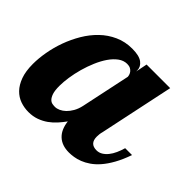

<svg xmlns="http://www.w3.org/2000/svg" viewBox="-137 -664 829 829"><g transform="rotate(45 277.5 -249.5)"><path d="M567.9 -179.2Q553.7 -138.7 537.1 -108.9Q520.5 -79.1 502.7 -58.6Q484.9 -38.1 466.3 -25.4Q447.8 -12.7 430.2 -5.9Q412.6 1 396.5 3.4Q380.4 5.9 367.2 5.9Q324.7 5.9 299.6 -17.3Q274.4 -40.5 269 -85.9Q256.8 -68.8 242.2 -52.5Q227.5 -36.1 209.5 -23.2Q191.4 -10.3 169.2 -2.2Q147 5.9 120.1 5.9Q94.2 5.9 70.3 -2.4Q46.4 -10.7 27.8 -29.8Q9.3 -48.8 -2 -79.6Q-13.2 -110.4 -13.2 -154.8Q-13.2 -189 -6.3 -228Q0.5 -267.1 14.6 -306.2Q28.8 -345.2 50 -381.1Q71.3 -417 99.9 -444.6Q128.4 -472.2 164.6 -488.5Q200.7 -504.9 244.1 -504.9Q286.6 -504.9 305.9 -490.2Q325.2 -475.6 325.2 -454.1V-446.8L335.9 -500H480L408.2 -160.2Q405.8 -151.9 404.8 -143.8Q403.8 -135.7 403.8 -127.9Q403.8 -85 444.8 -85Q459.5 -85 471.9 -92.5Q484.4 -100.1 494.6 -112.8Q504.9 -125.5 512.7 -142.8Q520.5 -160.2 525.9 -179.2ZM315.9 -404.8Q315.9 -409.2 314 -415.8Q312 -422.4 307.4 -428.5Q302.7 -434.6 294.9 -438.7Q287.1 -442.9 274.9 -442.9Q253.9 -442.9 235.1 -429.2Q216.3 -415.5 200.7 -392.8Q185.1 -370.1 172.9 -341.3Q160.6 -312.5 152.1 -282Q143.6 -251.5 139.2 -221.9Q134.8 -192.4 134.8 -168.9Q134.8 -140.1 140.1 -124.5Q145.5 -108.9 153.1 -101.3Q160.6 -93.8 169.4 -92.3Q178.2 -90.8 185.1 -90.8Q196.3 -90.8 208.7 -96.4Q221.2 -102.1 232.7 -113Q244.1 -124 253.7 -140.6Q263.2 -157.2 268.1 -179.2Z"/></g></svg>

Font: Lobster
Style: Regular
Weight: 400
Designer: Pablo Impallari
Foundry: Pablo Impallari
Version: Version 1.007; ttfautohint (v1.1) -l 8 -r 50 -G 50 -x 14 -D 